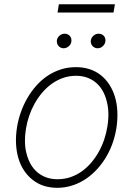

<svg xmlns="http://www.w3.org/2000/svg" viewBox="-20 -868 625 899"><path d="M60 -274.5Q65.7 -308.9 77.8 -343Q89.8 -377.1 107.8 -408.2Q125.7 -439.3 149.1 -465.9Q172.6 -492.5 201.3 -512.1Q230.1 -531.6 263.8 -542.6Q297.6 -553.6 335.6 -553.6Q403.8 -553.6 451.3 -516.7Q474.8 -498.2 491.7 -472.3Q508.5 -446.4 518.1 -414.8Q527.7 -383.2 529.5 -345.9Q531.2 -308.6 524.9 -267Q511.4 -186.4 471.2 -123.6Q451 -92 426.1 -66.9Q401.3 -41.9 372.9 -24.5Q344.5 -7.1 313 2.1Q281.6 11.4 248.2 11.4Q180 11.4 133.2 -25.6Q109.7 -44 92.7 -69.6Q75.6 -95.2 66.2 -127Q56.8 -158.7 55 -195.8Q53.3 -233 60 -274.5ZM104.8 -146.7Q111.9 -119.7 124.6 -97.8Q137.4 -76 155.7 -60.7Q174 -45.5 197.4 -37.1Q220.9 -28.8 248.9 -28.8Q282 -28.8 310.7 -38.7Q339.5 -48.7 363.8 -66.2Q388.1 -83.8 408 -107.4Q427.9 -131 443 -158.2Q458.1 -185.4 468 -215.2Q478 -245 482.6 -274.5Q494 -341.3 479.4 -395.2Q472.7 -422.2 459.9 -444.1Q447.1 -465.9 429 -481.2Q410.9 -496.4 387.4 -504.8Q364 -513.1 335.9 -513.1Q303.6 -513.1 275 -503Q246.4 -492.9 221.9 -475.3Q197.4 -457.7 177.4 -433.9Q157.3 -410.2 142 -382.8Q126.8 -355.5 116.7 -325.8Q106.5 -296.2 101.9 -267Q90.6 -196.4 104.8 -146.7ZM255.7 -848H518.1L511.4 -809.3H249.3ZM405.5 -680Q406.6 -686.4 410 -691.9Q413.4 -697.4 418.3 -701.5Q423.3 -705.6 429.2 -707.9Q435 -710.2 441.4 -710.2Q449.2 -710.2 455.8 -707.4Q462.4 -704.5 466.8 -699.4Q471.2 -694.2 473 -687.3Q474.8 -680.4 473 -672.2Q470.9 -660.2 460.8 -651.1Q450.6 -642 436.8 -642Q429.3 -642 422.9 -645.2Q416.5 -648.4 412.3 -653.6Q408 -658.7 406.1 -665.7Q404.1 -672.6 405.5 -680ZM246.4 -680Q247.5 -686.4 250.9 -691.9Q254.3 -697.4 259.2 -701.5Q264.2 -705.6 270.1 -707.9Q275.9 -710.2 282.3 -710.2Q290.5 -710.2 296.9 -707.2Q303.3 -704.2 307.5 -699.2Q311.8 -694.2 313.6 -687.3Q315.3 -680.4 313.9 -672.2Q313.2 -666.5 310 -661Q306.8 -655.5 301.8 -651.3Q296.9 -647 290.7 -644.5Q284.4 -642 277.7 -642Q270.2 -642 264 -645.1Q257.8 -648.1 253.6 -653.4Q249.3 -658.7 247.3 -665.7Q245.4 -672.6 246.4 -680Z"/></svg>

Font: Inter P Extra Light
Style: Italic
Weight: 200
Italic angle: 9.39999°
Designer: Rasmus Andersson
Foundry: rsms
Version: Version 3.018;git-588b23468